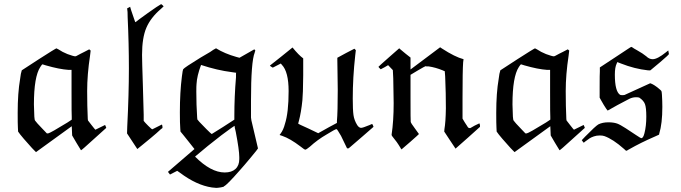

<svg xmlns="http://www.w3.org/2000/svg" viewBox="-20 -705 3311 934"><path d="M86 -363Q97 -370 114.5 -381.5Q132 -393 169 -417Q206 -441 230.5 -456Q255 -471 255 -470L256 -469Q258 -468 260 -467Q262 -466 264 -465Q283 -452 308 -442Q338 -431 346 -431Q350 -431 358 -436Q360 -437 372 -443.5Q384 -450 391 -453L414 -465Q418 -461 421 -459L418 -434Q404 -342 404 -262Q404 -189 407 -126L408 -119L425 -97Q443 -74 444 -74L491 -97Q492 -97 497 -83L436 -28Q377 26 374 26Q364 10 352 -10L331 -46Q330 -54 330 -69Q330 -84 329 -91L242 -28L155 35Q154 35 135.5 15Q117 -5 96 -29.5Q75 -54 68 -65L67 -86Q66 -100 66 -156Q66 -253 78 -322Q81 -349 86 -363ZM203 -387 187 -392Q184 -392 176 -379Q145 -332 145 -197Q145 -178 147 -138Q148 -121 151 -118Q156 -110 187 -78L208 -56H214Q225 -58 308 -109L329 -123V-136Q328 -143 328 -257V-365H314Q269 -368 203 -387Z M721 -76 767 -99Q769 -99 770 -91Q771 -83 770 -82L762 -76Q755 -69 741 -57Q727 -45 714 -34Q693 -17 672 0.5Q651 18 648 20Q640 8 623 -18Q606 -44 598 -56L599 -89Q607 -247 607 -373Q607 -494 601 -621Q601 -653 599 -659V-665L606 -668L613 -672L618 -655Q622 -642 631 -617L638 -597Q640 -597 657 -611Q699 -642 740 -670L764 -685Q765 -685 770.5 -680Q776 -675 776 -674Q770 -668 762 -661Q713 -619 692 -570Q671 -521 671 -438Q671 -411 675 -290Q679 -169 679 -147V-117Q684 -110 701 -93Q718 -76 721 -76Z M797 131 926 20Q923 15 900 -13Q877 -41 872 -48L858 -65L857 -79Q855 -103 855 -158Q855 -257 865 -334Q869 -366 871 -368Q876 -376 956 -425Q967 -432 1002 -452Q1020 -465 1029 -469L1031 -470Q1073 -444 1130 -428L1145 -424Q1169 -437 1217 -465Q1217 -464 1220 -462L1222 -459V-458Q1221 -456 1220 -453.5Q1219 -451 1219 -449Q1201 -405 1201 -215V-133L1203 -119L1227 -17L1235 17Q1235 19 1200.5 60.5Q1166 102 1147 123Q1084 195 1070 201Q1070 204 1054.5 206.5Q1039 209 1032 209Q1027 209 1011 207Q936 196 855 135L842 126L807 144ZM1108 -354Q1037 -363 958 -389Q938 -336 936 -296Q935 -287 935 -259Q935 -195 939 -135L940 -124L950 -112Q960 -101 984 -77Q1008 -53 1010 -53Q1011 -53 1066 -88L1120 -123V-141Q1120 -235 1128 -329Q1128 -334 1128 -339.5Q1128 -345 1128 -348L1129 -351Q1124 -351 1108 -354ZM1073 134Q1107 134 1125.5 117Q1144 100 1144 69V59Q1144 26 1127 -63Q1121 -87 1121 -93Q1119 -93 1057 -47Q988 6 932 54L929 57Q1006 134 1073 134Z M1704 -468Q1708 -465 1711 -461L1708 -435Q1696 -327 1696 -226Q1696 -171 1699.5 -145.5Q1703 -120 1718 -96Q1726 -84 1736 -83Q1745 -83 1776 -96L1790 -102Q1791 -102 1794 -96Q1797 -90 1797 -88Q1783 -75 1742.5 -40.5Q1702 -6 1685 9Q1676 18 1672 17L1668 16Q1646 -31 1639 -44Q1620 -77 1617 -77Q1611 -77 1569 -51Q1524 -25 1487 9Q1470 23 1465 23Q1461 23 1441 7Q1391 -31 1353 -44L1341 -48Q1340 -48 1341 -50Q1342 -52 1345 -55Q1359 -74 1366 -102Q1384 -157 1384 -262Q1384 -356 1351 -390L1346 -396Q1333 -390 1307 -376Q1304 -377 1298.5 -381Q1293 -385 1293 -386Q1312 -401 1348.5 -430Q1385 -459 1403 -474Q1433 -437 1455 -421V-339Q1454 -244 1451 -217Q1445 -158 1434 -117Q1430 -103 1431 -103Q1431 -102 1480 -80L1528 -57Q1588 -91 1619 -107V-116Q1623 -161 1623 -268Q1623 -291 1622 -343Q1621 -395 1621 -412V-424Q1666 -449 1704 -468Z M1832 -368Q1821 -378 1821 -380Q1821 -381 1873 -427L1922 -470L1930 -463Q1935 -458 1953.5 -443.5Q1972 -429 1977 -425V-367L2121 -475L2130 -469Q2193 -428 2235 -417L2233 -402Q2230 -362 2230 -231V-128L2240 -111Q2243 -106 2246.5 -101Q2250 -96 2251.5 -93.5Q2253 -91 2254.5 -88.5Q2256 -86 2257 -85Q2258 -84 2260 -83Q2262 -82 2263.5 -82Q2265 -82 2268 -82L2289 -94Q2311 -105 2312 -105Q2313 -105 2315 -95V-88L2256 -35L2196 18Q2183 -1 2168 -24L2141 -65L2142 -77Q2148 -111 2149 -178Q2149 -254 2146 -321Q2146 -326 2145.5 -334Q2145 -342 2144.5 -347Q2144 -352 2144 -353V-358L2133 -363Q2099 -377 2065 -382Q2061 -382 2055 -382L2050 -383Q2048 -383 2012 -362L1977 -341V-229Q1977 -115 1978 -112Q1979 -106 1998.5 -80Q2018 -54 2018 -53Q2018 -52 1976 -15Q1934 22 1933 22L1932 20Q1931 19 1930 17.5Q1929 16 1928 14Q1911 -15 1889 -41Q1885 -45 1885 -50Q1895 -116 1895 -203Q1895 -222 1894 -265Q1893 -308 1893 -324L1891 -364Q1875 -380 1868 -388L1851 -378Q1833 -368 1832 -368Z M2414 -363Q2425 -370 2442.5 -381.5Q2460 -393 2497 -417Q2534 -441 2558.5 -456Q2583 -471 2583 -470L2584 -469Q2586 -468 2588 -467Q2590 -466 2592 -465Q2611 -452 2636 -442Q2666 -431 2674 -431Q2678 -431 2686 -436Q2688 -437 2700 -443.5Q2712 -450 2719 -453L2742 -465Q2746 -461 2749 -459L2746 -434Q2732 -342 2732 -262Q2732 -189 2735 -126L2736 -119L2753 -97Q2771 -74 2772 -74L2819 -97Q2820 -97 2825 -83L2764 -28Q2705 26 2702 26Q2692 10 2680 -10L2659 -46Q2658 -54 2658 -69Q2658 -84 2657 -91L2570 -28L2483 35Q2482 35 2463.5 15Q2445 -5 2424 -29.5Q2403 -54 2396 -65L2395 -86Q2394 -100 2394 -156Q2394 -253 2406 -322Q2409 -349 2414 -363ZM2531 -387 2515 -392Q2512 -392 2504 -379Q2473 -332 2473 -197Q2473 -178 2475 -138Q2476 -121 2479 -118Q2484 -110 2515 -78L2536 -56H2542Q2553 -58 2636 -109L2657 -123V-136Q2656 -143 2656 -257V-365H2642Q2597 -368 2531 -387Z M2819 -11Q2816 -14 2810 -23L2827 -41Q2877 -92 2891 -100Q2911 -110 2940 -110Q2964 -110 2982 -104Q2996 -99 3024 -81Q3052 -63 3074 -48Q3096 -33 3100 -33Q3109 -33 3115 -57Q3124 -92 3124 -138Q3124 -181 3117.5 -198.5Q3111 -216 3090 -230Q3085 -232 3074 -232Q3057 -232 3041 -224Q3036 -222 2984 -194L2936 -167L2929 -176Q2918 -192 2903 -219L2897 -230V-284Q2897 -346 2898 -357V-377L2974 -427Q3009 -450 3030 -464Q3051 -478 3051 -477L3053 -476Q3055 -475 3057 -474Q3060 -471 3080 -460Q3107 -445 3124 -431Q3138 -417 3155 -417Q3178 -417 3220 -451Q3225 -455 3228 -457.5Q3231 -460 3231 -459Q3234 -443 3234 -442Q3234 -439 3192.5 -403.5Q3151 -368 3144 -363Q3142 -362 3131 -363Q3067 -370 3001 -396Q2984 -403 2983 -403Q2982 -400 2980 -396Q2971 -378 2971 -342Q2971 -261 2996 -244Q2999 -242 3009 -242L3018 -243Q3102 -281 3143 -300Q3160 -295 3185 -274Q3196 -265 3197.5 -262Q3199 -259 3200 -245Q3202 -213 3202 -185Q3202 -104 3187 -55L3186 -50L3164 -40Q3097 -11 3041 21Q3039 22 3036.5 23.5Q3034 25 3032.5 26Q3031 27 3029.5 27.5Q3028 28 3027 28L3026 29Q3021 25 3015 19Q2962 -28 2920 -43Q2911 -46 2898 -46Q2882 -46 2869 -41.5Q2856 -37 2849 -32.5Q2842 -28 2826 -16Q2821 -11 2819 -11Z"/></svg>

Font: KaTeX_Fraktur
Style: Regular
Weight: 400
Version: Version 1.1; ttfautohint (v1.3)